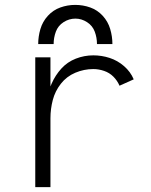

<svg xmlns="http://www.w3.org/2000/svg" viewBox="-20 -764 615 784"><path d="M124 0V-530H186V-411Q188 -417 191 -423Q206 -457 230.5 -484Q255 -511 289.5 -524.5Q324 -538 361 -538Q395 -538 427.5 -527.5Q460 -517 486.5 -494Q513 -471 526 -440L468 -414Q459 -435 443 -451Q427 -467 405 -474.5Q383 -482 361 -482Q323 -482 287.5 -467Q252 -452 228.5 -422Q205 -392 195.5 -355.5Q186 -319 186 -281V0ZM136 -584Q136 -615 145 -645.5Q154 -676 175.5 -699.5Q197 -723 226.5 -733.5Q256 -744 287 -744Q319 -744 348.5 -733.5Q378 -723 399.5 -699.5Q421 -676 430 -645.5Q439 -615 439 -584H376Q376 -610 367 -634.5Q358 -659 335.5 -673.5Q313 -688 288 -688Q262 -688 239.5 -673.5Q217 -659 208 -634.5Q199 -610 199 -584Z"/></svg>

Font: Jozsika Light
Style: Regular
Weight: 300
Monospace: yes
Designer: Belleve Invis
Foundry: Belleve Invis
Version: 2.1.0